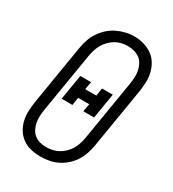

<svg xmlns="http://www.w3.org/2000/svg" viewBox="-182 -848 865 958"><g transform="rotate(30 250.0 -369.0)"><path d="M201 8Q173 8 146.5 2Q120 -4 98.5 -19Q77 -34 63 -56Q49 -78 42.5 -103.5Q36 -129 37 -157Q38 -185 42 -213L99 -558Q103 -582 111 -606.5Q119 -631 133.5 -653Q148 -675 167.5 -693Q187 -711 210.5 -722.5Q234 -734 258.5 -740Q283 -746 309 -746Q337 -746 363 -738.5Q389 -731 410.5 -716.5Q432 -702 446 -679.5Q460 -657 466.5 -631.5Q473 -606 472 -578Q471 -550 467 -522L410 -177Q406 -153 398 -128.5Q390 -104 376 -82Q362 -60 342 -42Q322 -24 298.5 -12.5Q275 -1 250 3.5Q225 8 201 8ZM202 -47Q220 -47 238 -51Q256 -55 272.5 -64Q289 -73 303 -87Q317 -101 326.5 -117Q336 -133 341.5 -151Q347 -169 350 -186L407 -531Q410 -550 411 -569.5Q412 -589 408.5 -606.5Q405 -624 396.5 -640.5Q388 -657 374 -667.5Q360 -678 342 -683Q324 -688 305 -688Q287 -688 269 -684Q251 -680 235 -670.5Q219 -661 205.5 -647.5Q192 -634 182.5 -617.5Q173 -601 167.5 -583.5Q162 -566 159 -549L102 -204Q99 -185 98 -166Q97 -147 100.5 -129Q104 -111 112 -95Q120 -79 133.5 -68Q147 -57 165 -52Q183 -47 202 -47ZM149 -295 173 -440H235L227 -395H291L298 -440H360L336 -295H274L282 -340H218L211 -295Z"/></g></svg>

Font: Iosevka Slab Light
Style: Italic
Weight: 300
Italic angle: -9°
Monospace: yes
Designer: Belleve Invis
Foundry: Belleve Invis
Version: Version 11.1.1; ttfautohint (v1.8.3)